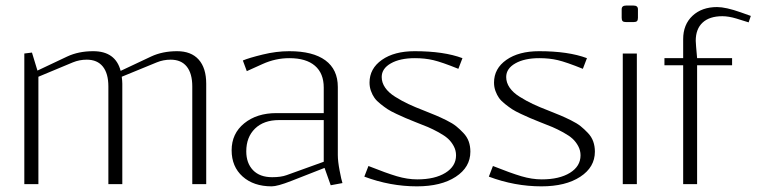

<svg xmlns="http://www.w3.org/2000/svg" viewBox="-20 -658 2703 686"><path d="M117.2 -383.8V0H66.9V-466.8L94.2 -470.2L113.8 -405.8L220.2 -456.1Q260.7 -475.1 313 -475.1Q392.6 -475.1 411.1 -404.8L520 -456.1Q560.5 -475.1 612.8 -475.1Q663.1 -475.1 689.9 -445.1Q716.8 -415 716.8 -358.9V0H667V-349.1Q667 -395.5 647.2 -420.2Q627.4 -444.8 589.8 -444.8Q563.5 -444.8 540 -435.1L415 -383.8Q417 -368.2 417 -358.9V0H367.2V-349.1Q367.2 -395.5 347.4 -420.2Q327.6 -444.8 290 -444.8Q263.7 -444.8 240.2 -435.1Z M1013.7 -475.1Q1098.1 -475.1 1142.6 -442.4Q1187 -409.7 1187 -347.2V-104Q1187 -82 1193.4 -48.6Q1199.7 -15.1 1203.6 -3.9L1161.6 3.9L1139.6 -58.1L1020 -11.2Q971.2 7.8 950.7 7.8Q886.2 7.8 846.9 -27.3Q807.6 -62.5 807.6 -121.1Q807.6 -180.7 852.5 -217.3Q897.5 -253.9 967.8 -253.9H1136.7V-345.2Q1136.7 -396 1105.2 -423.1Q1073.7 -450.2 1013.7 -450.2Q964.4 -450.2 918 -429.2L861.8 -403.8L847.7 -441.9Q869.6 -451.2 918.5 -463.1Q967.3 -475.1 1013.7 -475.1ZM1136.7 -229H977.1Q922.4 -229 891.1 -198.5Q859.9 -168 859.9 -117.2Q859.9 -75.2 884 -50Q908.2 -24.9 952.6 -24.9Q983.9 -24.9 1003.9 -32.2L1136.7 -80.1Z M1281.7 -26.9 1296.4 -64.9Q1359.9 -39.6 1397.9 -28.3Q1436 -17.1 1470.7 -17.1Q1533.7 -17.1 1571.5 -40.5Q1609.4 -64 1609.4 -103Q1609.4 -120.6 1601.1 -136Q1592.8 -151.4 1580.8 -162.4Q1568.8 -173.3 1547.4 -185.1Q1525.9 -196.8 1508.8 -204.1Q1491.7 -211.4 1463.4 -222.2Q1441.4 -231 1429 -236.3Q1416.5 -241.7 1396.5 -251Q1376.5 -260.3 1365 -267.8Q1353.5 -275.4 1339.6 -286.4Q1325.7 -297.4 1318.1 -308.1Q1310.5 -318.8 1305.4 -333Q1300.3 -347.2 1300.3 -362.8Q1300.3 -413.1 1344.5 -444.1Q1388.7 -475.1 1461.4 -475.1Q1565.9 -475.1 1632.3 -450.2L1617.7 -412.1Q1558.6 -436 1528.3 -443.1Q1498 -450.2 1462.4 -450.2Q1409.2 -450.2 1376.5 -431.6Q1343.8 -413.1 1343.8 -382.8Q1343.8 -362.8 1356 -345Q1368.2 -327.1 1391.8 -312.3Q1415.5 -297.4 1439 -286.4Q1462.4 -275.4 1496.6 -262.2Q1522.5 -252 1537.6 -245.6Q1552.7 -239.3 1575 -228.3Q1597.2 -217.3 1609.9 -207Q1622.6 -196.8 1635.7 -182.9Q1648.9 -168.9 1654.8 -152.3Q1660.6 -135.7 1660.6 -116.2Q1660.6 -60.5 1608.4 -26.4Q1556.2 7.8 1469.7 7.8Q1374 7.8 1281.7 -26.9Z M1726.6 -26.9 1741.2 -64.9Q1804.7 -39.6 1842.8 -28.3Q1880.9 -17.1 1915.5 -17.1Q1978.5 -17.1 2016.4 -40.5Q2054.2 -64 2054.2 -103Q2054.2 -120.6 2045.9 -136Q2037.6 -151.4 2025.6 -162.4Q2013.7 -173.3 1992.2 -185.1Q1970.7 -196.8 1953.6 -204.1Q1936.5 -211.4 1908.2 -222.2Q1886.2 -231 1873.8 -236.3Q1861.3 -241.7 1841.3 -251Q1821.3 -260.3 1809.8 -267.8Q1798.3 -275.4 1784.4 -286.4Q1770.5 -297.4 1762.9 -308.1Q1755.4 -318.8 1750.2 -333Q1745.1 -347.2 1745.1 -362.8Q1745.1 -413.1 1789.3 -444.1Q1833.5 -475.1 1906.2 -475.1Q2010.7 -475.1 2077.1 -450.2L2062.5 -412.1Q2003.4 -436 1973.1 -443.1Q1942.9 -450.2 1907.2 -450.2Q1854 -450.2 1821.3 -431.6Q1788.6 -413.1 1788.6 -382.8Q1788.6 -362.8 1800.8 -345Q1813 -327.1 1836.7 -312.3Q1860.4 -297.4 1883.8 -286.4Q1907.2 -275.4 1941.4 -262.2Q1967.3 -252 1982.4 -245.6Q1997.6 -239.3 2019.8 -228.3Q2042 -217.3 2054.7 -207Q2067.4 -196.8 2080.6 -182.9Q2093.8 -168.9 2099.6 -152.3Q2105.5 -135.7 2105.5 -116.2Q2105.5 -60.5 2053.2 -26.4Q2001 7.8 1914.6 7.8Q1818.8 7.8 1726.6 -26.9Z M2259.3 -594.2Q2259.3 -585.9 2255.9 -582.5Q2252.4 -579.1 2243.2 -579.1H2217.3Q2208 -579.1 2204.6 -582.5Q2201.2 -585.9 2201.2 -594.2V-625Q2201.2 -638.2 2217.3 -638.2H2243.2Q2259.3 -638.2 2259.3 -625ZM2205.1 0V-466.8H2255.4V0Z M2420.9 0V-424.8H2354V-450.2H2420.9V-518.1Q2420.9 -570.3 2454.3 -601.6Q2487.8 -632.8 2542 -632.8Q2573.2 -632.8 2627 -613.8L2662.6 -601.1L2654.8 -578.1L2610.8 -591.8Q2583 -600.1 2561 -600.1Q2515.1 -600.1 2490.5 -577.4Q2465.8 -554.7 2465.8 -512.2Q2465.8 -503.9 2470.7 -450.2H2595.7V-424.8H2470.7V0Z"/></svg>

Font: Resagokr
Style: Light
Weight: 300
Designer: gluk
Foundry: gluk
Version: Version 0.95